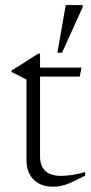

<svg xmlns="http://www.w3.org/2000/svg" viewBox="-20 -716 352 743"><path d="M135 -111Q135 -74 155.2 -54.8Q175.5 -35.5 217 -35.5Q237 -35.5 259.2 -39Q281.5 -42.5 309.5 -50V-36.5Q274.5 -18 253 -8.8Q231.5 0.5 216.2 3.5Q201 6.5 183.5 6.5Q156 6.5 133 -4.5Q110 -15.5 96.2 -38.8Q82.5 -62 82.5 -97V-408L25 -437.5V-443.5Q35.5 -450 45.2 -456Q55 -462 64.5 -468Q74 -474 83.8 -480.2Q93.5 -486.5 104.2 -493.5Q115 -500.5 128 -508.5H135V-438.5ZM110.5 -419.5V-454.5H295.5L288.5 -419.5ZM202 -512 234.5 -696.5H300V-688.5L220 -512Z"/></svg>

Font: Newsreader 36pt Light
Style: Regular
Weight: 300
Designer: Hugues Gentile
Foundry: Production Type
Version: Version 1.003